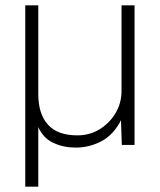

<svg xmlns="http://www.w3.org/2000/svg" viewBox="-20 -545 602 722"><path d="M75 157V-525H124V-191Q124 -117 160 -76.5Q196 -36 271 -36Q318 -36 355.5 -59.5Q393 -83 415 -120.5Q437 -158 437 -203V-525H486V0H438L435 -93Q407 -38 361.5 -14Q316 10 265 10Q219 10 181 -7.5Q143 -25 124 -67V157Z"/></svg>

Font: Readex Pro ExtraLight
Style: Regular
Weight: 200
Designer: Bonnie Shaver-Troup, Thomas Jockin
Foundry: Lexend
Version: Version 1.203; ttfautohint (v1.8.3)